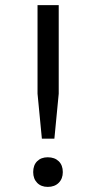

<svg xmlns="http://www.w3.org/2000/svg" viewBox="-20 -720 345 752"><path d="M127 -700H210V-353L193 -177H144L127 -353ZM110 -46Q110 -73 125.5 -88.5Q141 -104 167 -104Q194 -104 210 -88.5Q226 -73 226 -46Q226 -20 210 -4Q194 12 167 12Q141 12 125.5 -4Q110 -20 110 -46Z"/></svg>

Font: PTSans
Style: Regular
Weight: 400
Designer: A.Korolkova, O.Umpeleva, V.Yefimov
Foundry: ParaType Ltd
Version: Version 2.003W OFL